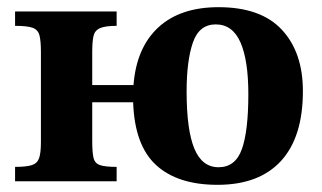

<svg xmlns="http://www.w3.org/2000/svg" viewBox="-20 -505 896 535"><path d="M586 10Q475 10 415 -45Q355 -100 351 -220H237V-112Q237 -81 240.5 -65.5Q244 -50 258.5 -45Q273 -40 305 -40V0H22V-40Q54 -40 69 -45Q84 -50 89 -64.5Q94 -79 94 -109V-360Q94 -391 90 -406.5Q86 -422 71 -427.5Q56 -433 22 -433V-473H305V-433Q273 -433 258.5 -426.5Q244 -420 240.5 -404.5Q237 -389 237 -360V-268H352Q360 -372 421 -428.5Q482 -485 589 -485Q707 -485 765.5 -422Q824 -359 824 -251Q824 -123 763 -56.5Q702 10 586 10ZM589 -39Q636 -39 654 -89.5Q672 -140 672 -243Q672 -337 650 -387Q628 -437 581 -437Q535 -437 517.5 -386.5Q500 -336 500 -250Q500 -143 521.5 -91Q543 -39 589 -39Z"/></svg>

Font: STIX Two Text
Style: Bold
Weight: 700
Designer: Ross Mills, John Hudson & Paul Hanslow, Tiro Typeworks Ltd; with prior portions MicroPress Inc., and Coen Hoffman.
Foundry: Tiro Typeworks Ltd
Version: Version 2.13 b171